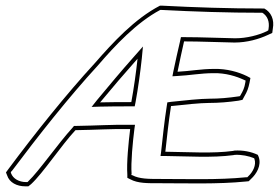

<svg xmlns="http://www.w3.org/2000/svg" viewBox="-20 -636 984 677"><path d="M1 -28 5 -18C13 8 40 21 69 21H80L90 13C132 -26 195 -122 246 -177C317 -178 372 -182 439 -181C433 -133 426 -62 429 -20V-9L439 -4C466 11 503 10 537 10C639 10 747 14 847 4L857 3L865 -5C884 -22 903 -53 892 -83L889 -90C866 -101 837 -107 806 -105H805L803 -104C730 -94 646 -100 563 -101C569 -155 574 -204 583 -262C629 -267 687 -273 716 -273C751 -273 787 -276 821 -281L835 -284L842 -297C851 -312 856 -325 860 -345L863 -361L850 -368C821 -382 780 -394 735 -393C689 -393 648 -385 606 -383C614 -421 621 -456 629 -490C688 -490 747 -487 807 -486C851 -486 893 -498 925 -513L940 -520L942 -535C948 -567 936 -593 912 -606H906C786 -606 666 -610 552 -616H544C455 -570 377 -485 315 -414C212 -302 102 -164 9 -39ZM21 -32C114 -156 222 -293 325 -405C385 -475 462 -557 545 -601H549C664 -595 783 -591 903 -591H905C923 -580 931 -560 927 -535L926 -529L921 -526C892 -512 850 -501 809 -501C750 -502 691 -505 632 -505H618L615 -491C607 -457 599 -421 591 -383L588 -367L604 -368C648 -370 688 -378 733 -378C775 -379 814 -367 841 -354L846 -352L845 -345C842 -326 837 -316 829 -302L826 -297L820 -296C786 -291 753 -288 719 -288C688 -288 630 -282 584 -277L570 -275L568 -262C559 -204 554 -154 548 -100L546 -86H560C642 -85 728 -79 803 -89L808 -90C833 -91 857 -86 876 -78L877 -76C885 -54 871 -29 856 -15L852 -11H848C749 -1 642 -5 540 -5C505 -5 471 -5 447 -18L443 -19L444 -23C441 -63 448 -135 454 -182L456 -196H442C374 -197 319 -193 249 -192H241L236 -186C184 -129 117 -32 80 3L77 6H72C47 6 26 -6 19 -25C19 -25 18 -28 18 -28C18 -28 21 -32 19 -32ZM303 -259 331 -260C369 -261 403 -261 440 -261H455L458 -276C467 -325 475 -383 480 -430L484 -472L454 -438C406 -384 366 -336 322 -283ZM333 -275C377 -328 417 -375 465 -429C460 -382 452 -325 443 -276C406 -276 371 -276 333 -275Z"/></svg>

Font: Snowfall
Style: BlkOlObl
Weight: 900
Designer: Jasper
Foundry: Cannot Into Space Fonts
Version: Version 0.9